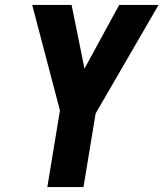

<svg xmlns="http://www.w3.org/2000/svg" viewBox="-20 -755 660 775"><path d="M171 0 222 -309 110 -735H269L321 -478L461 -735H620L366 -297L317 0Z"/></svg>

Font: Iosevka Aile Heavy Oblique
Style: Regular
Weight: 900
Italic angle: -9°
Designer: Belleve Invis
Foundry: Belleve Invis
Version: Version 31.1.0; ttfautohint (v1.8.4)